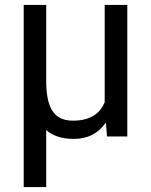

<svg xmlns="http://www.w3.org/2000/svg" viewBox="-20 -548 606 771"><path d="M165.5 -528.3V-219.2Q166 -139.6 191.2 -101.6Q216.3 -63.5 272.9 -63.5Q370.1 -63.5 400.4 -137.7V-528.3H491.2V0H409.7L405.3 -56.2Q359.9 9.8 276.9 9.8Q205.1 9.8 165.5 -25.9V203.1H75.2V-528.3Z"/></svg>

Font: RobotoInd
Style: Regular
Weight: 400
Designer: Google
Version: Version 2.001101; 2014